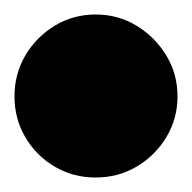

<svg xmlns="http://www.w3.org/2000/svg" viewBox="-82 -783 265 265"><path d="M-62 -650Q-62 -619 -47 -593.5Q-32 -568 -6.5 -553Q19 -538 50 -538Q81 -538 106.5 -553Q132 -568 147.5 -593.5Q163 -619 163 -650Q163 -681 147.5 -706.5Q132 -732 106.5 -747.5Q81 -763 50 -763Q19 -763 -6.5 -747.5Q-32 -732 -47 -706.5Q-62 -681 -62 -650Z"/></svg>

Font: Linefont Black
Style: Regular
Weight: 900
Monospace: yes
Version: Version 3.002;gftools[0.9.33]